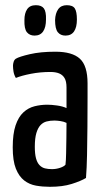

<svg xmlns="http://www.w3.org/2000/svg" viewBox="-20 -709 394 739"><path d="M172 10Q144 10 118.5 5.5Q93 1 73 -14.5Q53 -30 41 -60Q29 -90 29 -142Q29 -194 40 -226.5Q51 -259 70 -276.5Q89 -294 113 -300Q137 -306 162 -306Q178 -306 199.5 -303Q221 -300 236 -293Q236 -293 236 -307Q236 -321 236 -339.5Q236 -358 236 -372Q236 -396 228.5 -408.5Q221 -421 207.5 -426.5Q194 -432 174 -432Q135 -432 99 -425Q63 -418 41 -409Q34 -421 32 -433.5Q30 -446 30 -456Q30 -463 32.5 -471Q35 -479 41 -483Q54 -491 95 -500.5Q136 -510 193 -510Q258 -510 287.5 -483Q317 -456 317 -388V-335Q317 -278 316.5 -220.5Q316 -163 315 -112.5Q314 -62 311 -24Q291 -12 256 -1Q221 10 172 10ZM180 -58Q196 -58 211 -63Q226 -68 232 -75Q234 -91 234.5 -119Q235 -147 235.5 -178Q236 -209 236 -236Q226 -241 212.5 -243Q199 -245 189 -245Q173 -245 159.5 -241.5Q146 -238 136 -227.5Q126 -217 120 -197Q114 -177 114 -144Q114 -117 118.5 -100Q123 -83 132 -73.5Q141 -64 153 -61Q165 -58 180 -58ZM113 -572Q94 -572 83.5 -585Q73 -598 74 -632Q74 -658 84.5 -673.5Q95 -689 118 -689Q140 -689 149 -676.5Q158 -664 157 -634Q157 -604 146 -588Q135 -572 113 -572ZM232 -572Q213 -572 202.5 -585Q192 -598 192 -632Q193 -658 204 -673.5Q215 -689 237 -689Q260 -689 268 -676.5Q276 -664 276 -634Q276 -604 265 -588Q254 -572 232 -572Z"/></svg>

Font: Yanone Kaffeesatz
Style: Regular
Weight: 400
Designer: Yanone (Cyrillic: Daniel Pouzeot, Huerta Tipografica, and Cyreal)
Foundry: Yanone
Version: Version 2.003